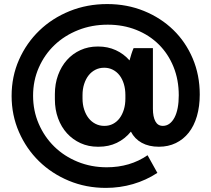

<svg xmlns="http://www.w3.org/2000/svg" viewBox="-20 -733 1041 946"><path d="M501.4 192.8Q570.8 192.8 635.3 174Q699.8 155.2 755.4 118.8L707 31.8Q664.2 61.4 613.7 76.3Q563.2 91.2 506.2 91.2Q429.2 91.2 362.6 64Q296 36.8 247.4 -10.8Q198.8 -58.4 170.9 -122.9Q143 -187.4 143 -261.6Q143 -336 171.3 -400.2Q199.6 -464.4 248.8 -511.2Q298 -558 365.2 -584.7Q432.4 -611.4 510.8 -611.4Q587 -611.4 651.5 -585.7Q716 -560 762.5 -513.8Q809 -467.6 834.9 -403.7Q860.8 -339.8 860.8 -263.4Q860.8 -229.2 855.5 -201.4Q850.2 -173.6 839.9 -154Q829.6 -134.4 815.1 -123.6Q800.6 -112.8 782.4 -112.8Q757.6 -112.8 745.5 -135.2Q733.4 -157.6 733.4 -196.8V-495.8H638.2Q632 -481.6 627.2 -466.2Q622.4 -450.8 618.2 -435.4Q589.6 -468 550.3 -485.9Q511 -503.8 464.4 -503.8H460.8Q415.2 -503.8 376.5 -486.2Q337.8 -468.6 309.9 -437.4Q282 -406.2 266.2 -363.3Q250.4 -320.4 250.4 -269.2V-244Q250.4 -192.8 266.2 -149.9Q282 -107 310.2 -76.1Q338.4 -45.2 377.1 -27.6Q415.8 -10 462 -10H466Q515.4 -10 555.3 -29.1Q595.2 -48.2 625 -84.4Q643.2 -48.8 678.4 -29.4Q713.6 -10 763 -10Q809 -10 846.3 -28.1Q883.6 -46.2 909.9 -79.4Q936.2 -112.6 950.2 -160.6Q964.2 -208.6 964.2 -267.4Q964.2 -363 929.7 -444.5Q895.2 -526 834 -585.5Q772.8 -645 689.3 -679Q605.8 -713 508.4 -713Q408.8 -713 322.9 -678.2Q237 -643.4 173.5 -582.1Q110 -520.8 73.6 -438.4Q37.2 -356 37.2 -260.4Q37.2 -165.6 73.4 -82.7Q109.6 0.2 172.2 61.3Q234.8 122.4 319.3 157.6Q403.8 192.8 501.4 192.8ZM493.2 -112.8Q470.4 -112.8 450.6 -122.8Q430.8 -132.8 416.8 -150.6Q402.8 -168.4 394.7 -193.3Q386.6 -218.2 386.6 -247.4V-264.6Q386.6 -294.4 394.7 -319.3Q402.8 -344.2 416.6 -361.7Q430.4 -379.2 449.9 -389.2Q469.4 -399.2 492.8 -399.2H494.2Q517 -399.2 536.3 -389.2Q555.6 -379.2 569.1 -361.7Q582.6 -344.2 590.2 -319.3Q597.8 -294.4 597.8 -264.6V-247.4Q597.8 -217.6 590.2 -193Q582.6 -168.4 569.3 -150.6Q556 -132.8 537 -122.8Q518 -112.8 495.2 -112.8Z"/></svg>

Font: Fixel Variable
Style: Regular
Weight: 100
Width: 3
Designer: AlfaBravo + MacPaw
Foundry: Kyrylo Tkachov, Marchela Mozhyna, Serhii Makarenko, Maria Weinstein, Zakhar Kryvoshyya
Version: Version 1.211